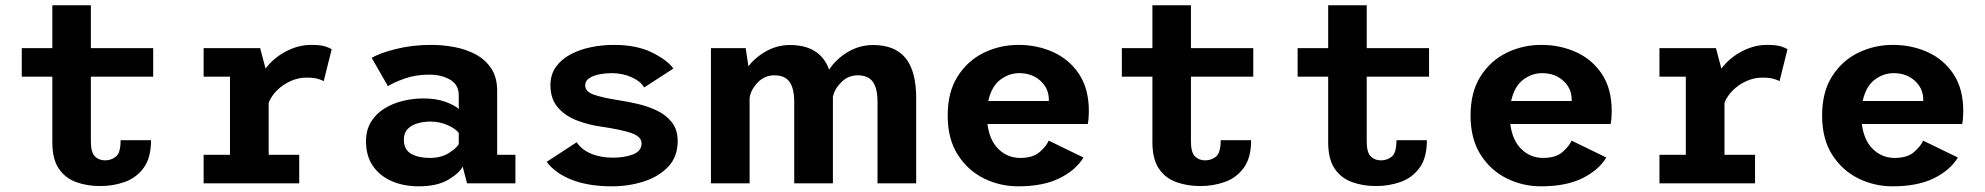

<svg xmlns="http://www.w3.org/2000/svg" viewBox="-20 -678 7342 710"><path d="M173.5 -152V-394.5H60.5V-500H173.5V-658.5H316V-500H546.5V-394.5H316V-155.5Q316 -114.5 330.8 -99.8Q345.5 -85 368.5 -85Q391.5 -85 408.8 -99Q426 -113 426 -159.5H538.5Q538.5 -95 511.8 -58Q485 -21 442.2 -5.5Q399.5 10 350.5 10Q301.5 10 261.2 -4.8Q221 -19.5 197.2 -54.8Q173.5 -90 173.5 -152Z M733 0V-105.5H830.5V-394.5H733V-500H942L962 -424.5Q992.5 -464.5 1038 -488.2Q1083.5 -512 1130.5 -512Q1167 -512 1184.5 -505.8Q1202 -499.5 1206.5 -496L1177 -377.5Q1173 -381 1157 -386Q1141 -391 1113.5 -391Q1083 -391 1054.2 -378Q1025.5 -365 1004 -343.5Q982.5 -322 973.5 -297.5V-105.5H1086.5V0Z M1528.5 11Q1473 11 1429 -8Q1385 -27 1359.2 -64Q1333.5 -101 1333.5 -155Q1333.5 -198 1352.5 -228.2Q1371.5 -258.5 1402.8 -277.5Q1434 -296.5 1471.2 -305.2Q1508.5 -314 1545 -314Q1594.5 -314 1629.2 -300.8Q1664 -287.5 1676.5 -274.5V-325Q1676.5 -365 1644.2 -383.5Q1612 -402 1567.5 -402Q1517.5 -402 1477.2 -387.8Q1437 -373.5 1414.5 -359.5L1354.5 -464Q1382 -481 1443 -496.5Q1504 -512 1575 -512Q1617 -512 1660 -504Q1703 -496 1738.8 -477Q1774.5 -458 1796.5 -425Q1818.5 -392 1818.5 -342V-105.5H1886V0H1707L1691 -62Q1679 -38 1637.8 -13.5Q1596.5 11 1528.5 11ZM1569 -94Q1611 -94 1639.2 -111.8Q1667.5 -129.5 1676.5 -145V-186Q1666.5 -201 1636.2 -214.8Q1606 -228.5 1572 -228.5Q1548 -228.5 1525.2 -222.2Q1502.5 -216 1488 -201.5Q1473.5 -187 1473.5 -162Q1473.5 -124.5 1500.5 -109.2Q1527.5 -94 1569 -94Z M2243 11Q2156 11 2094.8 -13Q2033.5 -37 2001.5 -79.5L2112.5 -152Q2130.5 -124.5 2165.5 -109.8Q2200.5 -95 2247.5 -95Q2290 -95 2321.2 -107.2Q2352.5 -119.5 2352.5 -147.5Q2352.5 -173.5 2313.2 -186.5Q2274 -199.5 2204 -209.5Q2157 -216 2113.8 -232.5Q2070.5 -249 2043 -280.5Q2015.5 -312 2015.5 -363Q2015.5 -402.5 2035.8 -430.8Q2056 -459 2090 -477Q2124 -495 2165.5 -503.5Q2207 -512 2249.5 -512Q2334.5 -512 2391.2 -483.8Q2448 -455.5 2470 -424.5L2362 -354.5Q2349 -377.5 2315.5 -392.5Q2282 -407.5 2241 -407.5Q2219 -407.5 2196.8 -403.2Q2174.5 -399 2159.2 -389Q2144 -379 2144 -362Q2144 -338.5 2178 -327.2Q2212 -316 2267 -307.5Q2300 -302.5 2338 -293.8Q2376 -285 2409.5 -269Q2443 -253 2464.5 -225.8Q2486 -198.5 2486 -156.5Q2486 -98 2450.5 -61Q2415 -24 2359.5 -6.5Q2304 11 2243 11Z M2609 0V-500H2737.5L2747.5 -433Q2774.5 -467.5 2814.8 -489.5Q2855 -511.5 2901 -511.5Q3013 -511.5 3046 -420.5Q3072 -460 3115.2 -485.8Q3158.5 -511.5 3209 -511.5Q3289 -511.5 3328.5 -463.5Q3368 -415.5 3368 -314V0H3225V-301Q3225 -350.5 3208 -375Q3191 -399.5 3151.5 -399.5Q3116.5 -399.5 3091.2 -374.2Q3066 -349 3060 -320V0H2917V-301Q2917 -350.5 2899.8 -375Q2882.5 -399.5 2843.5 -399.5Q2807.5 -399.5 2782 -373Q2756.5 -346.5 2752 -316.5V0Z M3744.5 11Q3678 11 3618.5 -18.2Q3559 -47.5 3521.8 -105.8Q3484.5 -164 3484.5 -251Q3484.5 -337.5 3521.2 -395.5Q3558 -453.5 3617.8 -482.8Q3677.5 -512 3746 -512Q3816 -512 3875.2 -485Q3934.5 -458 3970.5 -403.8Q4006.5 -349.5 4006.5 -266.5Q4006.5 -255 4005.5 -242.2Q4004.5 -229.5 4002.5 -219.5H3631.5Q3639 -159 3672.5 -126.5Q3706 -94 3753 -94Q3800 -94 3825 -116.2Q3850 -138.5 3858 -158L3986.5 -95.5Q3958.5 -49 3898.2 -19Q3838 11 3744.5 11ZM3749 -407.5Q3711 -407.5 3678.8 -383Q3646.5 -358.5 3634.5 -304.5H3858.5V-309.5Q3858.5 -351 3827.5 -379.2Q3796.5 -407.5 3749 -407.5Z M4241.5 -152V-394.5H4128.5V-500H4241.5V-658.5H4384V-500H4614.5V-394.5H4384V-155.5Q4384 -114.5 4398.8 -99.8Q4413.5 -85 4436.5 -85Q4459.5 -85 4476.8 -99Q4494 -113 4494 -159.5H4606.5Q4606.5 -95 4579.8 -58Q4553 -21 4510.2 -5.5Q4467.5 10 4418.5 10Q4369.5 10 4329.2 -4.8Q4289 -19.5 4265.2 -54.8Q4241.5 -90 4241.5 -152Z M4891.5 -152V-394.5H4778.5V-500H4891.5V-658.5H5034V-500H5264.5V-394.5H5034V-155.5Q5034 -114.5 5048.8 -99.8Q5063.5 -85 5086.5 -85Q5109.5 -85 5126.8 -99Q5144 -113 5144 -159.5H5256.5Q5256.5 -95 5229.8 -58Q5203 -21 5160.2 -5.5Q5117.5 10 5068.5 10Q5019.5 10 4979.2 -4.8Q4939 -19.5 4915.2 -54.8Q4891.5 -90 4891.5 -152Z M5678 11Q5611.5 11 5552 -18.2Q5492.5 -47.5 5455.2 -105.8Q5418 -164 5418 -251Q5418 -337.5 5454.8 -395.5Q5491.5 -453.5 5551.2 -482.8Q5611 -512 5679.5 -512Q5749.5 -512 5808.8 -485Q5868 -458 5904 -403.8Q5940 -349.5 5940 -266.5Q5940 -255 5939 -242.2Q5938 -229.5 5936 -219.5H5565Q5572.5 -159 5606 -126.5Q5639.5 -94 5686.5 -94Q5733.5 -94 5758.5 -116.2Q5783.5 -138.5 5791.5 -158L5920 -95.5Q5892 -49 5831.8 -19Q5771.5 11 5678 11ZM5682.5 -407.5Q5644.5 -407.5 5612.2 -383Q5580 -358.5 5568 -304.5H5792V-309.5Q5792 -351 5761 -379.2Q5730 -407.5 5682.5 -407.5Z M6116.5 0V-105.5H6214V-394.5H6116.5V-500H6325.5L6345.5 -424.5Q6376 -464.5 6421.5 -488.2Q6467 -512 6514 -512Q6550.5 -512 6568 -505.8Q6585.5 -499.5 6590 -496L6560.5 -377.5Q6556.5 -381 6540.5 -386Q6524.5 -391 6497 -391Q6466.5 -391 6437.8 -378Q6409 -365 6387.5 -343.5Q6366 -322 6357 -297.5V-105.5H6470V0Z M6978 11Q6911.5 11 6852 -18.2Q6792.5 -47.5 6755.2 -105.8Q6718 -164 6718 -251Q6718 -337.5 6754.8 -395.5Q6791.5 -453.5 6851.2 -482.8Q6911 -512 6979.5 -512Q7049.5 -512 7108.8 -485Q7168 -458 7204 -403.8Q7240 -349.5 7240 -266.5Q7240 -255 7239 -242.2Q7238 -229.5 7236 -219.5H6865Q6872.5 -159 6906 -126.5Q6939.5 -94 6986.5 -94Q7033.5 -94 7058.5 -116.2Q7083.5 -138.5 7091.5 -158L7220 -95.5Q7192 -49 7131.8 -19Q7071.5 11 6978 11ZM6982.5 -407.5Q6944.5 -407.5 6912.2 -383Q6880 -358.5 6868 -304.5H7092V-309.5Q7092 -351 7061 -379.2Q7030 -407.5 6982.5 -407.5Z"/></svg>

Font: Trispace SemiBold
Style: Regular
Weight: 600
Designer: Tyler Finck
Foundry: Etcetera Type Company
Version: Version 1.210; ttfautohint (v1.8.3)